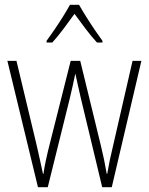

<svg xmlns="http://www.w3.org/2000/svg" viewBox="-20 -784 623 804"><path d="M318 -375Q312 -401 306.5 -425.5Q301 -450 296 -474H295Q290 -450 284.5 -425Q279 -400 273 -375L180 0H139L11 -529H49L133 -178Q141 -143 147.5 -113.5Q154 -84 160 -56H162Q165 -79 172 -112Q179 -145 188 -180L276 -529H316L402 -176Q417 -115 427 -56H429Q435 -90 439.5 -112Q444 -134 452 -167L535 -529H572L448 0H408ZM311 -764Q324 -741 342.5 -711.5Q361 -682 379.5 -655Q398 -628 409 -613V-606H386Q363 -631 338 -664Q313 -697 292 -726Q272 -698 246.5 -664Q221 -630 199 -606H175V-613Q189 -632 207.5 -659Q226 -686 243.5 -714Q261 -742 273 -764Z"/></svg>

Font: Noto Sans Kannada Condensed ExtraLight
Style: Regular
Weight: 200
Width: 3
Designer: Jelle Bosma - Monotype Design Team
Foundry: Monotype Imaging Inc.
Version: Version 2.005; ttfautohint (v1.8.4.7-5d5b)